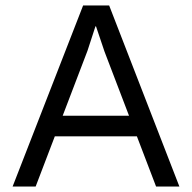

<svg xmlns="http://www.w3.org/2000/svg" viewBox="-20 -680 700 700"><path d="M110 0 299 -495 328 -584H330L361 -492L549 0H634L378 -660H283L26 0ZM505 -183V-258H152V-183Z"/></svg>

Font: WorkSans-Regular
Style: Regular
Weight: 500
Designer: Wei Huang
Foundry: Wei Huang
Version: ""